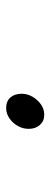

<svg xmlns="http://www.w3.org/2000/svg" viewBox="216 -372 167 640"><g transform="rotate(-90 300.0 -51.5)"><path d="M238 12Q217 12 204 -2.5Q191 -17 191 -40Q191 -59 200.5 -76Q210 -93 226 -104Q242 -115 260 -115Q283 -115 295.5 -101Q308 -87 308 -63Q308 -44 298 -27Q288 -10 272.5 1Q257 12 238 12Z"/></g></svg>

Font: Source Code Pro ExtraLight Light
Style: Italic
Weight: 300
Italic angle: -11°
Monospace: yes
Version: Version 1.016;hotconv 1.0.116;makeotfexe 2.5.65601